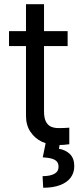

<svg xmlns="http://www.w3.org/2000/svg" viewBox="-20 -677 380 905"><path d="M298.8 -460H22.5V-530.3H298.8ZM187.5 -657.2V-152.3Q187.5 -120.1 196.8 -103Q206.1 -85.9 221.2 -79.6Q236.3 -73.2 256.8 -73.2Q281.2 -73.2 306.6 -75.2V2.9Q281.2 6.8 248 6.8Q210.9 6.8 177.7 -8.8Q144.5 -24.4 123.5 -55.7Q102.5 -86.9 102.5 -130.9V-657.2ZM262.7 -2.9 257.8 24.4Q289.1 29.3 309.6 49.3Q330.1 69.3 330.1 106.4Q330.1 136.7 313.5 159.7Q296.9 182.6 263.7 195.3Q230.5 208 183.6 208L180.7 153.3Q215.8 153.3 235.8 142.6Q255.9 131.8 255.9 109.4Q255.9 93.8 248.5 85Q241.2 76.2 225.6 71.3Q210 66.4 181.6 64.5L195.3 -2.9Z"/></svg>

Font: Pretendard JP Variable
Style: Regular
Weight: 400
Designer: Base glyphs from Inter by Rasmus Andersson; Hangul glyphs from Noto Sans CJK(Source Han Sans) by Jang Soo-young and Kang
Foundry: Kil Hyung-jin
Version: Version 1.307;Glyphs 3.2 (3192)